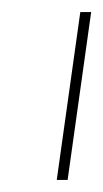

<svg xmlns="http://www.w3.org/2000/svg" viewBox="-20 -717 171 318"><path d="M74 -419 113 -697H131L92 -419Z"/></svg>

Font: Hanken Grotesk Thin
Style: Italic
Weight: 250
Italic angle: -8°
Designer: Alfredo Marco Pradil
Foundry: Hanken Design Co.
Version: Version 3.013